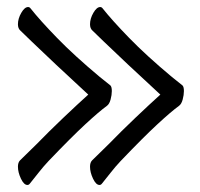

<svg xmlns="http://www.w3.org/2000/svg" viewBox="-20 -504 570 546"><path d="M289 -94Q324 -130 365 -169Q406 -208 436 -235Q387 -280 344.5 -320Q302 -360 274.5 -386.5Q247 -413 243 -417Q236 -423 236 -435Q236 -451 245.5 -467.5Q255 -484 265 -484Q269 -484 272 -480Q298 -447 347 -396.5Q396 -346 469 -285L499 -261Q503 -257 503 -245Q503 -234 499.5 -221Q496 -208 489 -203Q467 -187 427.5 -150.5Q388 -114 323 -46Q308 -30 295.5 -14Q283 2 270 18Q267 22 263 22Q253 22 244.5 4Q236 -14 236 -30Q236 -42 242 -48ZM84 -94Q119 -130 160 -169Q201 -208 231 -235Q182 -280 139.5 -320Q97 -360 69.5 -386.5Q42 -413 38 -417Q31 -423 31 -435Q31 -451 40.5 -467.5Q50 -484 60 -484Q64 -484 67 -480Q93 -447 142 -396.5Q191 -346 264 -285L294 -261Q298 -257 298 -245Q298 -234 294.5 -221Q291 -208 284 -203Q262 -187 222.5 -150.5Q183 -114 118 -46Q103 -30 90.5 -14Q78 2 65 18Q62 22 58 22Q48 22 39.5 4Q31 -14 31 -30Q31 -42 37 -48Z"/></svg>

Font: Klee One SemiBold
Style: Regular
Weight: 600
Designer: Fontworks Inc.
Foundry: Fontworks Inc.
Version: Version 1.00;January 12, 2022;FontCreator 13.0.0.2683 64-bit